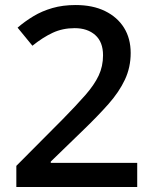

<svg xmlns="http://www.w3.org/2000/svg" viewBox="-20 -744 612 764"><path d="M526 0H45V-84L230 -270Q284 -325 319.5 -365.5Q355 -406 372.5 -443Q390 -480 390 -524Q390 -577 359 -604.5Q328 -632 277 -632Q229 -632 189.5 -613.5Q150 -595 109 -562L50 -634Q79 -659 113 -679.5Q147 -700 188.5 -712Q230 -724 281 -724Q349 -724 398 -700Q447 -676 473.5 -633.5Q500 -591 500 -533Q500 -476 477 -427Q454 -378 412 -330.5Q370 -283 312 -227L182 -101V-96H526Z"/></svg>

Font: Noto Sans Adlam Medium
Style: Regular
Weight: 500
Version: Version 3.001